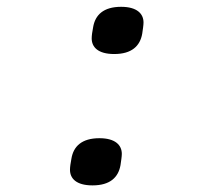

<svg xmlns="http://www.w3.org/2000/svg" viewBox="-20 -546 640 575"><path d="M257.1 9.2C309.7 9.2 334.5 -14.9 340.9 -51.5C342.7 -64.6 344.8 -76.7 344.8 -85.2C344.8 -110.8 326 -132.1 277.7 -132.1C224.8 -132.1 199.9 -107.6 193.9 -71C191.4 -58.2 189.6 -45.8 189.6 -37.6C189.6 -11.7 208.1 9.2 257.1 9.2ZM254.6 -431.1C254.6 -405.2 273.1 -384.2 322.1 -384.2C374.6 -384.2 399.5 -408.4 405.9 -445C407.7 -458.1 409.8 -470.2 409.8 -478.7C409.8 -504.3 391 -525.6 342.7 -525.6C289.8 -525.6 264.9 -501.1 258.9 -464.5C256.4 -451.7 254.6 -439.3 254.6 -431.1Z"/></svg>

Font: Margiela Mono Italic Text It
Style: Regular
Weight: 400
Designer: Mike Abbink, Paul van der Laan, Pieter van Rosmalen
Foundry: Bold Monday
Version: Version 2.003 2021